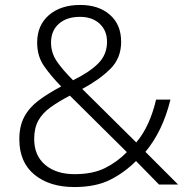

<svg xmlns="http://www.w3.org/2000/svg" viewBox="-20 -745 757 775"><path d="M304 -725Q378 -725 423.5 -685.5Q469 -646 469 -576Q469 -510 425 -466.5Q381 -423 312 -386L530 -170Q558 -203 578 -247Q598 -291 610 -343H668Q637 -216 567 -132L699 0H622L529 -95Q482 -48 424 -19Q366 10 280 10Q180 10 119 -40Q58 -90 58 -183Q58 -236 78 -273.5Q98 -311 136 -339.5Q174 -368 227 -396Q184 -440 157 -479.5Q130 -519 130 -573Q130 -643 177.5 -684Q225 -725 304 -725ZM303 -677Q249 -677 217.5 -649Q186 -621 186 -573Q186 -532 209 -498Q232 -464 275 -421Q342 -454 377 -489.5Q412 -525 412 -576Q412 -622 382 -649.5Q352 -677 303 -677ZM262 -359Q216 -335 183.5 -311.5Q151 -288 134.5 -258Q118 -228 118 -184Q118 -117 162.5 -79.5Q207 -42 281 -42Q354 -42 403.5 -66.5Q453 -91 492 -131Z"/></svg>

Font: Noto Sans Cherokee Light
Style: Regular
Weight: 300
Designer: Monotype Design Team
Foundry: Monotype Imaging Inc.
Version: Version 2.001; ttfautohint (v1.8.4.7-5d5b)